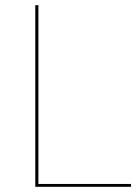

<svg xmlns="http://www.w3.org/2000/svg" viewBox="-20 -720 540 740"><path d="M485 -11V0H116V-700H128V-11Z"/></svg>

Font: Lato 2
Style: Regular
Weight: 100
Designer: Lukasz Dziedzic with Adam Twardoch and Botio Nikoltchev
Foundry: tyPoland Lukasz Dziedzic
Version: Version 2.015; 2015-08-06; http://www.latofonts.com/